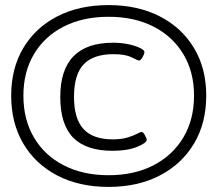

<svg xmlns="http://www.w3.org/2000/svg" viewBox="-20 -730 854 755"><path d="M407 5Q291 5 205 -40Q119 -85 71.5 -165.5Q24 -246 24 -354Q24 -461 71.5 -541Q119 -621 205 -665.5Q291 -710 407 -710Q522 -710 608.5 -665.5Q695 -621 743 -541Q791 -461 791 -354Q791 -246 743 -165.5Q695 -85 608.5 -40Q522 5 407 5ZM407 -41Q508 -41 583.5 -80Q659 -119 701 -189.5Q743 -260 743 -354Q743 -447 701 -517Q659 -587 583.5 -625.5Q508 -664 407 -664Q306 -664 230.5 -625.5Q155 -587 113.5 -517Q72 -447 72 -354Q72 -260 113.5 -189.5Q155 -119 230.5 -80Q306 -41 407 -41ZM423 -137Q319 -137 268 -188.5Q217 -240 217 -349Q217 -562 425 -562Q457 -562 485 -556Q513 -550 530.5 -541.5Q548 -533 548 -525Q548 -518 540.5 -505Q533 -492 527 -492Q522 -492 497.5 -504.5Q473 -517 426 -517Q347 -517 309 -477Q271 -437 271 -349Q271 -263 308.5 -222.5Q346 -182 423 -182Q457 -182 480.5 -189Q504 -196 518 -203.5Q532 -211 537 -211Q543 -211 550 -198Q557 -185 557 -180Q557 -168 519 -152.5Q481 -137 423 -137Z"/></svg>

Font: Asap Semi Expanded
Style: Regular
Weight: 400
Width: 6
Designer: Pablo Cosgaya
Foundry: Omnibus-Type
Version: Version 3.001; ttfautohint (v1.8.4.7-5d5b)